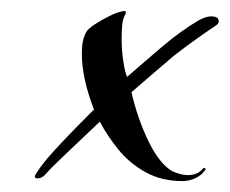

<svg xmlns="http://www.w3.org/2000/svg" viewBox="-20 -334 421 352"><path d="M315 -2Q276 -2 246.5 -18.5Q217 -35 196.5 -60.5Q176 -86 163 -111Q122 -72 103 -54Q84 -36 77 -29Q70 -22 64 -15Q57 -7 49 -7Q40 -7 47 -17Q52 -25 61 -36.5Q70 -48 91.5 -71Q113 -94 153 -134H152Q130 -191 130 -236Q130 -261 138 -275Q141 -281 154 -289.5Q167 -298 181.5 -305Q196 -312 205 -313.5Q214 -315 209 -306Q205 -299 204 -287.5Q203 -276 203 -263Q203 -242 206 -222Q209 -202 213 -193Q245 -221 278 -249Q311 -277 343 -296Q357 -304 367 -304Q381 -304 381 -295Q381 -290 374 -286Q338 -262 299 -232Q280 -216 260.5 -199Q241 -182 221 -165Q232 -117 252 -75.5Q272 -34 296 -20Q303 -17 310 -15Q317 -13 324 -13Q343 -13 352 -25Q354 -27 356 -25.5Q358 -24 356 -22Q349 -12 337.5 -7Q326 -2 315 -2Z"/></svg>

Font: Arizonia
Style: Regular
Weight: 400
Designer: Robert E. Leuschke
Foundry: Robert E. Leuschke
Version: Version 1.010; ttfautohint (v1.8.4.7-5d5b)